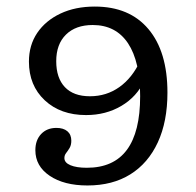

<svg xmlns="http://www.w3.org/2000/svg" viewBox="-20 -447 601 588"><path d="M247.9 121Q176 121 132.1 91.3Q88.3 61.7 88.3 13.1Q88.3 -17.9 106 -36.6Q123.8 -55.3 152.7 -55.3Q174.2 -55.3 186.3 -45.1Q198.4 -34.9 198.4 -16.2Q198.4 -3 193.3 5.8Q188.1 14.6 182.7 21.4Q177.2 28.2 177.2 37.1Q177.2 51.2 195.7 59Q214.2 66.8 245.9 66.8Q327.8 66.8 368.5 12Q409.2 -42.8 409.2 -152.3Q409.2 -258.5 372 -314.5Q334.7 -370.4 264 -370.4Q211.8 -370.4 182 -341Q152.2 -311.6 152.2 -259.6Q152.2 -208.3 178.6 -180.3Q205.1 -152.2 255.5 -152.2Q305.9 -152.2 345.4 -180.2Q385 -208.2 409.6 -260.9L422.3 -200.4Q399.2 -150.7 351.7 -122.7Q304.2 -94.6 243.6 -94.6Q165.4 -94.6 117 -139.9Q68.6 -185.2 68.6 -258.3Q68.6 -308.5 94 -346.2Q119.5 -383.9 165 -405.4Q210.5 -426.9 270.3 -426.9Q376.5 -426.9 434.6 -357.9Q492.8 -288.9 492.8 -163.4Q492.8 -74.8 463.3 -11Q433.7 52.9 379.2 86.9Q324.6 121 247.9 121Z"/></svg>

Font: Playfair 5pt SemiExpanded Light
Style: Regular
Weight: 300
Width: 6
Designer: Claus Eggers Sørensen
Foundry: Claus Eggers Sørensen
Version: Version 2.203